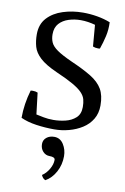

<svg xmlns="http://www.w3.org/2000/svg" viewBox="-110 -779 766 1176"><g transform="rotate(10 272.5 -190.5)"><path d="M258 19Q201 19 145.5 11Q90 3 49 -16Q49 -59 55.5 -102.5Q62 -146 75 -190Q78 -190 81 -190.5Q84 -191 88 -191Q106 -191 119 -185L135 -52Q154 -48 181.5 -42.5Q209 -37 243 -37Q279 -37 317 -46Q355 -55 381 -78.5Q407 -102 407 -146Q407 -172 401.5 -193Q396 -214 377 -234Q358 -254 319 -276.5Q280 -299 213 -328Q141 -360 106.5 -392Q72 -424 62 -459.5Q52 -495 52 -536Q52 -599 88.5 -638.5Q125 -678 184 -697Q243 -716 309 -716Q353 -716 397 -708.5Q441 -701 479 -686Q481 -640 471.5 -598.5Q462 -557 448 -517Q445 -516 441.5 -516Q438 -516 435 -516Q418 -516 404 -522L393 -655Q372 -661 349 -664.5Q326 -668 303 -668Q264 -668 228 -656.5Q192 -645 169.5 -620Q147 -595 147 -553Q147 -525 157 -502.5Q167 -480 197.5 -458.5Q228 -437 290 -409Q368 -375 417 -345Q466 -315 489 -276Q512 -237 512 -174Q512 -125 490 -88.5Q468 -52 431 -28.5Q394 -5 349 7Q304 19 258 19ZM200 120Q200 95 219 79.5Q238 64 267 64Q304 64 325 97Q346 130 346 171Q346 224 322 268.5Q298 313 259 335Q242 329 233 307Q258 291 275.5 261Q293 231 293 203Q293 185 258 185Q234 185 217 166.5Q200 148 200 120Z"/></g></svg>

Font: Alike
Style: Regular
Weight: 400
Designer: Sveta Sebyakina
Foundry: Cyreal (www.cyreal.org)
Version: Version 1.301; ttfautohint (v1.8.4.7-5d5b)